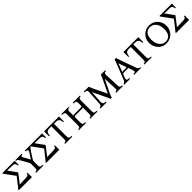

<svg xmlns="http://www.w3.org/2000/svg" viewBox="559 -2391 4250 4250"><g transform="rotate(-45 2683.5 -266.5)"><path d="M265 -280 107 -76V-74L309 -81Q356 -83 370.5 -96.5Q385 -110 389 -138H411V1H0V-18Q10 -28 19.5 -39Q29 -50 36 -59L191 -256V-258L40 -466Q32 -477 23.5 -489Q15 -501 10 -507V-525H396V-400H373Q370 -437 355.5 -460.5Q341 -484 291 -485L125 -490V-489L232 -340Q238 -332 245 -322Q252 -312 265 -298Z M714 -525H884V-502Q862 -500 845.5 -481.5Q829 -463 804 -425L705 -271Q695 -255 690.5 -242Q686 -229 686 -203V-100Q686 -66 693 -50Q700 -34 718.5 -29Q737 -24 771 -23V0H545V-23Q567 -24 580 -29Q593 -34 599 -50Q605 -66 605 -100V-203Q605 -229 601 -242Q597 -255 588 -271L502 -425Q483 -459 470.5 -475Q458 -491 446 -496Q434 -501 417 -502V-525H615V-502Q578 -500 572.5 -486.5Q567 -473 594 -425L668 -292H670L757 -425Q783 -464 769 -482Q755 -500 714 -502Z M1123 -280 965 -76V-74L1167 -81Q1214 -83 1228.5 -96.5Q1243 -110 1247 -138H1269V1H858V-18Q868 -28 877.5 -39Q887 -50 894 -59L1049 -256V-258L898 -466Q890 -477 881.5 -489Q873 -501 868 -507V-525H1254V-400H1231Q1228 -437 1213.5 -460.5Q1199 -484 1149 -485L983 -490V-489L1090 -340Q1096 -332 1103 -322Q1110 -312 1123 -298Z M1317 -525H1783V-369H1760Q1759 -404 1750 -431Q1741 -458 1718 -473.5Q1695 -489 1649 -489H1591V-100Q1591 -66 1598 -50Q1605 -34 1623.5 -29Q1642 -24 1676 -23V0H1450V-23Q1472 -24 1485 -29Q1498 -34 1504 -50Q1510 -66 1510 -100V-489H1450Q1405 -489 1382 -473.5Q1359 -458 1350.5 -431Q1342 -404 1340 -369H1317Z M2378 -100Q2378 -66 2385 -50Q2392 -34 2410.5 -29Q2429 -24 2463 -23V0H2237V-23Q2259 -24 2272 -29Q2285 -34 2291 -50Q2297 -66 2297 -100V-293Q2284 -285 2258 -285H2065Q2043 -285 2033 -278Q2023 -271 2023 -251V-100Q2023 -66 2030 -50Q2037 -34 2055.5 -29Q2074 -24 2108 -23V0H1882V-23Q1904 -24 1917 -29Q1930 -34 1936 -50Q1942 -66 1942 -100V-425Q1942 -460 1935 -475.5Q1928 -491 1910 -496Q1892 -501 1857 -502V-525H2083V-502Q2061 -501 2048 -496Q2035 -491 2029 -475.5Q2023 -460 2023 -425V-313Q2036 -321 2063 -321H2256Q2276 -321 2285.5 -326Q2295 -331 2297 -344V-425Q2297 -460 2290 -475.5Q2283 -491 2265 -496Q2247 -501 2212 -502V-525H2438V-502Q2416 -501 2403 -496Q2390 -491 2384 -475.5Q2378 -460 2378 -425Z M2867 8Q2859 -15 2849 -38Q2839 -61 2818 -104L2681 -389H2679L2663 -100Q2662 -63 2678.5 -44Q2695 -25 2749 -23V0H2557V-23Q2588 -25 2602 -44Q2616 -63 2617 -100L2636 -425Q2638 -460 2632 -475.5Q2626 -491 2609 -496Q2592 -501 2559 -502V-525H2716Q2724 -499 2733.5 -476Q2743 -453 2756 -425L2904 -121H2906L3052 -425Q3064 -449 3074.5 -474.5Q3085 -500 3093 -525H3231V-502Q3208 -501 3194.5 -496Q3181 -491 3175.5 -475.5Q3170 -460 3171 -425L3185 -100Q3187 -66 3194 -50Q3201 -34 3217 -29.5Q3233 -25 3261 -23V0H3052V-23Q3071 -25 3083 -29.5Q3095 -34 3100 -50Q3105 -66 3103 -100L3091 -396H3089L2947 -104Q2926 -61 2918.5 -38Q2911 -15 2905 8Z M3748 -100Q3761 -64 3771.5 -48.5Q3782 -33 3795 -29Q3808 -25 3828 -23V0H3613V-23Q3642 -25 3657 -29.5Q3672 -34 3673.5 -50Q3675 -66 3662 -100L3625 -206Q3620 -201 3610 -199.5Q3600 -198 3589 -198H3496Q3475 -198 3464 -193Q3453 -188 3446 -169L3419 -100Q3404 -60 3417.5 -42.5Q3431 -25 3487 -23V0H3301V-23Q3325 -25 3342 -43Q3359 -61 3374 -100L3512 -447Q3522 -472 3530.5 -497Q3539 -522 3546 -548H3591Q3598 -522 3607 -497Q3616 -472 3624 -447ZM3588 -234Q3603 -234 3607 -239.5Q3611 -245 3604 -262L3547 -424H3545L3470 -230Q3475 -233 3481.5 -233.5Q3488 -234 3496 -234Z M3801 -525H4267V-369H4244Q4243 -404 4234 -431Q4225 -458 4202 -473.5Q4179 -489 4133 -489H4075V-100Q4075 -66 4082 -50Q4089 -34 4107.5 -29Q4126 -24 4160 -23V0H3934V-23Q3956 -24 3969 -29Q3982 -34 3988 -50Q3994 -66 3994 -100V-489H3934Q3889 -489 3866 -473.5Q3843 -458 3834.5 -431Q3826 -404 3824 -369H3801Z M4616 -540Q4699 -540 4759.5 -501Q4820 -462 4853.5 -398.5Q4887 -335 4887 -262Q4887 -188 4852.5 -125Q4818 -62 4757 -23.5Q4696 15 4614 15Q4532 15 4471.5 -24Q4411 -63 4377.5 -126.5Q4344 -190 4344 -263Q4344 -337 4378 -400Q4412 -463 4473.5 -501.5Q4535 -540 4616 -540ZM4628 -25Q4689 -25 4727 -54.5Q4765 -84 4783.5 -133.5Q4802 -183 4802 -242Q4802 -313 4778.5 -371.5Q4755 -430 4711 -465Q4667 -500 4603 -500Q4542 -500 4503.5 -470.5Q4465 -441 4447 -392Q4429 -343 4429 -283Q4429 -212 4452.5 -153.5Q4476 -95 4520.5 -60Q4565 -25 4628 -25Z M5186 -280 5028 -76V-74L5230 -81Q5277 -83 5291.5 -96.5Q5306 -110 5310 -138H5332V1H4921V-18Q4931 -28 4940.5 -39Q4950 -50 4957 -59L5112 -256V-258L4961 -466Q4953 -477 4944.5 -489Q4936 -501 4931 -507V-525H5317V-400H5294Q5291 -437 5276.5 -460.5Q5262 -484 5212 -485L5046 -490V-489L5153 -340Q5159 -332 5166 -322Q5173 -312 5186 -298Z"/></g></svg>

Font: Bona Nova SC
Style: Regular
Weight: 400
Designer: Mateusz Machalski
Foundry: Capitalics
Version: Version 4.001; ttfautohint (v1.8.4.7-5d5b)